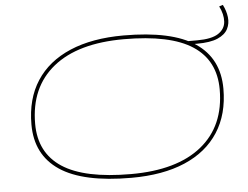

<svg xmlns="http://www.w3.org/2000/svg" viewBox="-56 -890 1253 970"><g transform="rotate(-5 571.0 -405.0)"><path d="M572 10Q328 10 210 -69Q92 -148 92 -302Q92 -432 151 -523Q210 -614 322.5 -662Q435 -710 594 -710Q839 -710 956.5 -631Q1074 -552 1074 -398Q1074 -269 1015 -177.5Q956 -86 844 -38Q732 10 572 10ZM572 -9Q805 -9 930 -110Q1055 -211 1055 -396Q1055 -543 942.5 -617Q830 -691 594 -691Q361 -691 236 -590Q111 -489 111 -304Q111 -157 223.5 -83Q336 -9 572 -9ZM921 -636 913 -653H963Q1037 -653 1071 -675.5Q1105 -698 1107.5 -735Q1110 -772 1089 -814L1108 -820Q1124 -789 1128 -756.5Q1132 -724 1118 -696.5Q1104 -669 1066.5 -652.5Q1029 -636 961 -636Z"/></g></svg>

Font: Georama ExtraExtended Thin
Style: Italic
Weight: 100
Width: 8
Italic angle: -9°
Designer: Jean-Baptiste Levee
Foundry: Production Type
Version: Version 1.000